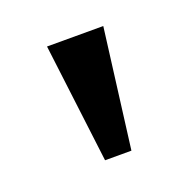

<svg xmlns="http://www.w3.org/2000/svg" viewBox="-58 -802 361 356"><g transform="rotate(-20 122.0 -624.5)"><path d="M177 -742H66L95 -507H147Z"/></g></svg>

Font: 18Franklin
Style: Regular
Weight: 400
Designer: Pablo Impallari, Rodrigo Fuenzalida (Modified by Dan O. Williams)
Version: Version 0.025;PS 000.025;hotconv 1.0.88;makeotf.lib2.5.64775